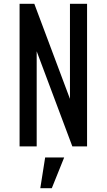

<svg xmlns="http://www.w3.org/2000/svg" viewBox="-20 -770 561 1010"><path d="M83 0V-750H160.5L374 -180.5L348 -178.5V-750H438V0H360.5L147 -569.5L173 -571.5V0ZM192 220 217.5 58.5H317.5L252.5 220Z"/></svg>

Font: Mohave Medium
Style: Regular
Weight: 500
Designer: Gumpita Rahayu
Foundry: Tokotype
Version: Version 2.003